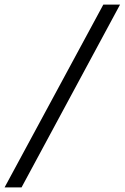

<svg xmlns="http://www.w3.org/2000/svg" viewBox="-55 -729 544 838"><path d="M39 89H-35L396 -709H469Z"/></svg>

Font: STIX Two Text SemiBold
Style: Italic
Weight: 600
Italic angle: -12°
Designer: Ross Mills, John Hudson & Paul Hanslow, Tiro Typeworks Ltd; with prior portions MicroPress Inc. and Coen Hoffman, Elsevi
Foundry: Tiro Typeworks Ltd
Version: Version 2.13 b171